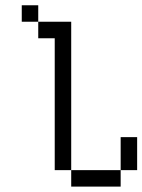

<svg xmlns="http://www.w3.org/2000/svg" viewBox="-20 -645 540 728"><path d="M250 0V62.5H437.5V0ZM250 0V-562.5H125V-500H187.5Q187.5 -500 187.5 0ZM437.5 0H500Q500 0 500 -125H437.5Q437.5 -125 437.5 0ZM125 -562.5V-625H62.5V-562.5Z"/></svg>

Font: UnifontExMono
Style: Regular
Weight: 500
Version: Version 15.0.06